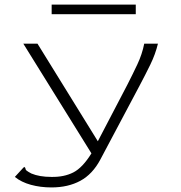

<svg xmlns="http://www.w3.org/2000/svg" viewBox="-20 -646 790 840"><path d="M205 174Q157 174 115 162.5Q73 151 45 128L79 91L86 84L91 89Q91 96 96.5 100.5Q102 105 117 113Q152 128 205 128Q260 129 300.5 108.5Q341 88 380 25L82 -455H144L408 -28L537 -275Q560 -320 581 -364.5Q602 -409 611 -455H671Q660 -409 637.5 -363Q615 -317 590 -270L419 52Q385 116 331.5 145Q278 174 205 174ZM206 -584V-626H574V-584Z"/></svg>

Font: Inconsolata ExtraExpanded Light
Style: Regular
Weight: 300
Width: 8
Monospace: yes
Designer: Raph Levien, Cyreal, Brenton Simpson
Foundry: Raph Levien, Cyreal, Google
Version: Version 3.001; ttfautohint (v1.8.2.53-6de2)